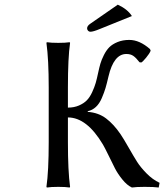

<svg xmlns="http://www.w3.org/2000/svg" viewBox="-20 -837 735 860"><path d="M241.2 -645Q273.4 -645 292 -647.9L293.9 -645Q284.2 -578.6 284.2 -444.8V-355Q312 -355 333.7 -364.5Q355.5 -374 368.9 -387.7Q382.3 -401.4 392.8 -424.1Q403.3 -446.8 408.7 -465.6Q414.1 -484.4 419.9 -512.2Q424.8 -535.2 429.7 -552Q434.6 -568.8 445.3 -590.3Q456.1 -611.8 469.7 -625.5Q483.4 -639.2 506.6 -648.7Q529.8 -658.2 559.1 -658.2Q605 -658.2 651.9 -617.2L654.8 -609.9Q649.9 -597.2 634.3 -578.4Q618.7 -559.6 612.8 -557.1L605 -558.1Q589.4 -578.1 577.1 -586.7Q564.9 -595.2 545.9 -595.2Q489.3 -595.2 465.8 -494.1Q458.5 -462.4 452.6 -442.6Q446.8 -422.9 436 -397.7Q425.3 -372.6 409.4 -357.9Q393.6 -343.3 373 -338.9V-335.9Q420.9 -332.5 455.3 -306.4Q489.7 -280.3 520 -235.8Q533.2 -216.3 555.9 -176.5Q578.6 -136.7 594 -112.3Q609.4 -87.9 636.5 -60.3Q663.6 -32.7 694.8 -18.1L690.9 2.9Q670.9 0 627.9 0Q590.8 0 570.8 2.9Q548.8 -7.3 528.1 -33Q507.3 -58.6 494.6 -83.5Q481.9 -108.4 465.6 -142.1Q449.2 -175.8 440.9 -189.9Q368.7 -311 284.2 -311V-200.2Q284.2 -71.3 293.9 0L292 2.9Q273.4 0 241.2 0Q208.5 0 189.9 2.9L188 0Q198.2 -71.3 198.2 -200.2V-444.8Q198.2 -569.8 188 -645L189.9 -647.9Q208.5 -645 241.2 -645ZM508.8 -816.9 507.8 -815.9Q551.3 -795.9 570.8 -765.1L426.8 -707Q397.5 -694.8 384.8 -694.8Q378.4 -694.8 374.3 -699.5Q370.1 -704.1 370.1 -710Q370.1 -721.2 384.8 -731Z"/></svg>

Font: Linear Smooth
Style: Regular
Weight: 400
Designer: Philipp H. Poll, Flanker
Foundry: Philipp H. Poll, reworked by Flanker
Version: Version 1.061 | FøM Fix